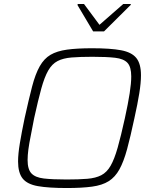

<svg xmlns="http://www.w3.org/2000/svg" viewBox="-20 -939 768 967"><path d="M316 8Q225 8 171 -1.5Q117 -11 94 -40Q71 -69 71 -126Q71 -163 80 -217.5Q89 -272 104 -344Q125 -439 141.5 -502.5Q158 -566 180 -605Q202 -644 234.5 -663Q267 -682 317.5 -689Q368 -696 444 -696Q536 -696 589.5 -686Q643 -676 666.5 -647Q690 -618 690 -560Q690 -522 681.5 -469Q673 -416 657 -344Q637 -250 620 -187.5Q603 -125 581.5 -86Q560 -47 527.5 -26.5Q495 -6 443.5 1Q392 8 316 8ZM315 -35Q377 -35 419.5 -38.5Q462 -42 490 -56.5Q518 -71 537 -104Q556 -137 572.5 -195Q589 -253 609 -344Q625 -417 633 -468.5Q641 -520 641 -554Q641 -602 622 -622.5Q603 -643 560 -648Q517 -653 446 -653Q383 -653 340.5 -649.5Q298 -646 270 -631.5Q242 -617 223 -584Q204 -551 188 -493Q172 -435 152 -344Q143 -295 135 -256Q127 -217 123 -187Q119 -157 119 -133Q119 -86 138.5 -65.5Q158 -45 201 -40Q244 -35 315 -35ZM449 -781 370 -914 372 -919H403L481 -814L601 -919H639L638 -914L504 -781Z"/></svg>

Font: Saira Thin ExtraLight
Style: Italic
Weight: 250
Italic angle: -12°
Version: Version 1.101